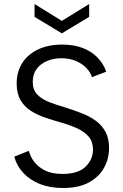

<svg xmlns="http://www.w3.org/2000/svg" viewBox="-20 -929 614 956"><path d="M424 -909V-845L288 -763L152 -845V-909L288 -825ZM124 -178Q130 -151 149.5 -124.5Q169 -98 203.5 -80.5Q238 -63 292 -63Q369 -63 406 -99Q443 -135 443 -184Q443 -223 422 -248Q401 -273 365 -289.5Q329 -306 284 -319Q244 -330 204.5 -343.5Q165 -357 133 -377.5Q101 -398 82 -431Q63 -464 63 -513Q63 -572 91 -615.5Q119 -659 170 -683Q221 -707 289 -707Q348 -707 392 -690Q436 -673 465.5 -642.5Q495 -612 509 -572L438 -545Q431 -568 411 -589.5Q391 -611 359 -625Q327 -639 286 -639Q246 -639 213.5 -625Q181 -611 162 -585Q143 -559 143 -522Q143 -482 165.5 -458.5Q188 -435 225.5 -420.5Q263 -406 308 -393Q349 -380 387.5 -365Q426 -350 456.5 -328Q487 -306 505 -273Q523 -240 523 -192Q523 -139 498 -93.5Q473 -48 422.5 -20.5Q372 7 293 7Q227 7 177 -13.5Q127 -34 95 -69Q63 -104 51 -149Z"/></svg>

Font: Albert Sans
Style: Regular
Weight: 400
Designer: Andreas Rasmussen
Foundry: a.Foundry
Version: Version 1.025